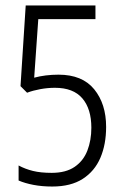

<svg xmlns="http://www.w3.org/2000/svg" viewBox="-20 -670 454 702"><path d="M194 -397Q281 -397 324.5 -343.5Q368 -290 368 -206Q368 -142 347 -93Q326 -44 282.5 -16Q239 12 171 12Q134 12 102.5 6Q71 0 48 -10V-65Q72 -52 100.5 -45Q129 -38 169 -38Q221 -38 253 -60Q285 -82 299.5 -119.5Q314 -157 314 -203Q314 -272 281 -310.5Q248 -349 181 -349Q154 -349 127 -344Q100 -339 79 -331L55 -355L74 -650H329V-600H120L105 -386Q146 -397 194 -397Z"/></svg>

Font: Noto Sans Telugu ExtraCondensed Light
Style: Regular
Weight: 300
Width: 2
Designer: Jelle Bosma - Monotype Design Team
Foundry: Monotype Imaging Inc.
Version: Version 2.005; ttfautohint (v1.8.4.7-5d5b)